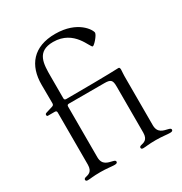

<svg xmlns="http://www.w3.org/2000/svg" viewBox="-178 -893 974 1029"><g transform="rotate(-30 309.0 -379.0)"><path d="M412.6 4.3C430.8 4.3 444.2 0 492.2 0C530.2 0 558.2 5 577.4 5C589.1 5 595.2 2.1 595.2 -5C595.2 -11.4 591.3 -14.2 580.3 -17C552.9 -23.8 518.1 -28.1 517.8 -76.7V-361.5C517.4 -394.9 519.5 -402 519.9 -421.2C519.5 -432.5 516 -434.7 510.7 -434.7C494 -434.7 473 -431.1 186.1 -430.4C177.9 -430.8 175.1 -433.6 174.7 -441.8V-575.3C174.7 -653.4 174.7 -730.8 277.7 -730.8C409.1 -730.8 435.4 -603.7 451 -603.7C460.2 -603.7 497.9 -646.3 497.9 -661.2C497.9 -678.3 448.2 -762.8 308.9 -762.8C174 -762.8 109.4 -683.2 110.1 -561.8L110.8 -447.4C110.4 -439.3 107.6 -435.4 99.8 -432.9L58.6 -420.1C50.8 -417.6 48.7 -414.1 50.4 -405.9V-406.2C51.5 -402.7 53.3 -402 56.8 -402H99.4C107.6 -401.6 110.4 -398.8 110.8 -390.6V-67.8C110.4 -23.1 84.5 -20.2 67.5 -15.6C61.4 -13.8 56.8 -11.4 56.8 -5C56.8 2.1 62.1 4.3 69.6 4.3C87.7 4.3 101.2 0 149.1 0C187.1 0 215.2 5 234.4 5C246.1 5 252.1 2.1 252.1 -5C252.1 -11.4 248.2 -14.2 237.2 -17C209.9 -23.8 175.1 -28.1 174.7 -76.7V-390.6C175.1 -398.8 177.9 -401.6 186.1 -402H405.5C444.6 -402 453.8 -393.5 453.8 -354.4V-67.8C453.5 -23.1 427.6 -20.2 410.5 -15.6C404.5 -13.8 399.9 -11.4 399.9 -5C399.9 2.1 405.2 4.3 412.6 4.3Z"/></g></svg>

Font: Margiela Serif Light
Style: Regular
Weight: 300
Designer: Andreas Faust, Stefan Endress
Version: Version 1.002;FEAKit 1.0